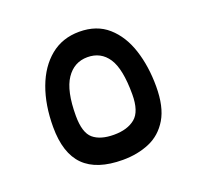

<svg xmlns="http://www.w3.org/2000/svg" viewBox="-98 -632 781 745"><g transform="rotate(-20 293.0 -259.5)"><path d="M289.6 2.9Q182.1 2.9 130.1 -49.1Q78.1 -101.1 78.1 -209.5Q78.1 -299.8 104.2 -370.6Q130.4 -441.4 179.9 -481.9Q229.5 -522.5 299.3 -522.5Q371.1 -522.5 417.2 -481.7Q463.4 -440.9 485.6 -372.6Q507.8 -304.2 507.8 -221.2Q507.8 -137.2 478.5 -88.1Q449.2 -39.1 399.9 -18.1Q350.6 2.9 289.6 2.9ZM290.5 -100.6Q346.2 -100.6 378.2 -127Q410.2 -153.3 410.2 -224.1Q410.2 -329.1 380.4 -374Q350.6 -418.9 295.4 -418.9Q240.2 -418.9 208 -371.1Q175.8 -323.2 175.8 -220.2Q175.8 -150.4 205.1 -125.5Q234.4 -100.6 290.5 -100.6Z"/></g></svg>

Font: Cascadia Code NF
Style: Regular
Weight: 400
Monospace: yes
Designer: Aaron Bell
Foundry: Saja Typeworks
Version: Version 2404.023; ttfautohint (v1.8.4)